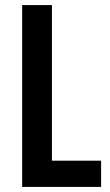

<svg xmlns="http://www.w3.org/2000/svg" viewBox="-20 -734 433 754"><path d="M67 0V-714H184V-103H377V0Z"/></svg>

Font: Noto Sans Arabic ExtCond SemBd
Style: Regular
Weight: 600
Width: 2
Designer: Monotype Design Team, Nadine Chahine, Nizar Qandah and Khaled Hosny
Foundry: Monotype Imaging Inc.
Version: Version 2.012; ttfautohint (v1.8.4.7-5d5b)